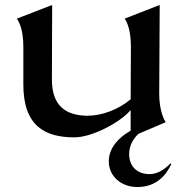

<svg xmlns="http://www.w3.org/2000/svg" viewBox="-20 -540 738 773"><path d="M621 -163 623 -520 482 -465C494 -447 507 -415 507 -350L506 -140C451 -95 386 -74 331 -74C241 -75 189 -118 189 -219L190 -520L48 -465C60 -447 74 -415 74 -350V-202C73 -30 164 13 280 13C349 13 462 -45 506 -97V-14C457 14 418 56 418 109C418 171 469 213 533 213C610 213 649 165 670 120L666 118C639 146 611 161 582 161C530 161 500 128 500 80C500 50 513 22 537 -1L647 -48C643 -54 621 -91 621 -163Z"/></svg>

Font: Coconat Demi
Style: Regular
Weight: 400
Designer: Sara Lavazza
Foundry: Collletttivo
Version: Version 1.000;Glyphs 3.2 (3217)